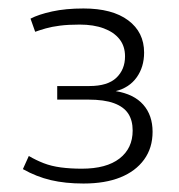

<svg xmlns="http://www.w3.org/2000/svg" viewBox="-20 -794 423 453"><path d="M34 -395 48 -426Q65 -416 83 -409Q101 -402 123.5 -399Q146 -396 173 -396Q231 -396 262 -420Q293 -444 293 -486Q293 -510 282.5 -526Q272 -542 249 -550.5Q226 -559 188 -559H115V-591H191Q234 -591 254.5 -610.5Q275 -630 275 -661Q275 -685 262 -701.5Q249 -718 225 -727Q201 -736 168 -736Q141 -736 121.5 -733.5Q102 -731 88 -727Q74 -723 63 -719L52 -750Q71 -760 103 -767Q135 -774 177 -774Q245 -774 282.5 -746Q320 -718 320 -670Q320 -636 302.5 -611.5Q285 -587 253 -579Q296 -572 318 -547Q340 -522 340 -483Q340 -445 320 -417.5Q300 -390 264 -375.5Q228 -361 177 -361Q134 -361 100 -369Q66 -377 34 -395Z"/></svg>

Font: Georama ExtraCondensed Thin Light
Style: Regular
Weight: 300
Version: Version 1.001